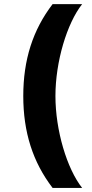

<svg xmlns="http://www.w3.org/2000/svg" viewBox="-20 -761 449 939"><path d="M93.8 -291.5C93.8 -115.1 140.3 31.6 237.2 158H381.7C307.5 64.3 251.1 -123.2 251.1 -291.5C251.1 -459.5 307.5 -647 381.7 -740.8H237.2C140.3 -614.3 93.8 -468 93.8 -291.5Z"/></svg>

Font: Karasuma Gothic
Style: Bold
Weight: 700
Designer: Rasmus Andersson / Ryoko Nishizuka
Foundry: Genbu
Version: Version 1.00